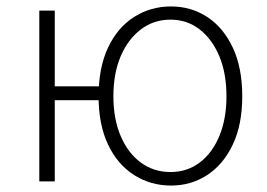

<svg xmlns="http://www.w3.org/2000/svg" viewBox="-20 -563 830 596"><path d="M102 0V-530H150V-295H301V-252H150V0ZM511 13Q448 13 396.5 -19.5Q345 -52 315.5 -114Q286 -176 286 -264Q286 -353 315.5 -415.5Q345 -478 396.5 -510.5Q448 -543 511 -543Q573 -543 623 -510.5Q673 -478 702.5 -415.5Q732 -353 732 -264Q732 -176 702.5 -114Q673 -52 623 -19.5Q573 13 511 13ZM509 -29Q561 -29 600 -58.5Q639 -88 661 -141Q683 -194 683 -264Q683 -335 661 -388Q639 -441 600 -471.5Q561 -502 509 -502Q457 -502 417 -471.5Q377 -441 354.5 -388Q332 -335 332 -264Q332 -194 354.5 -141Q377 -88 417 -58.5Q457 -29 509 -29Z"/></svg>

Font: Noto Sans SC ExtraLight
Style: Regular
Weight: 250
Designer: Ryoko NISHIZUKA 西塚涼子 (kana, bopomofo & ideographs); Paul D. Hunt (Latin, Greek & Cyrillic); Sandoll Communications 산돌커뮤니
Foundry: Adobe
Version: Version 2.004-H2;hotconv 1.0.118;makeotfexe 2.5.65603